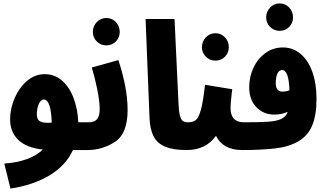

<svg xmlns="http://www.w3.org/2000/svg" viewBox="-20 -871 1903 1121"><path d="M575 -78Q575 5 490 5H406Q364 96 269 153Q174 210 41 230L5 84Q78 79 135.5 58.5Q193 38 230 2Q135 -8 87 -54Q39 -100 39 -175Q39 -236 65 -297Q91 -358 137 -398Q183 -438 241 -438Q299 -438 342.5 -400Q386 -362 410 -297.5Q434 -233 437 -157H500Q535 -157 555 -134Q575 -111 575 -78ZM259 -154Q273 -154 282 -155Q280 -221 268.5 -255.5Q257 -290 235 -290Q218 -290 206.5 -264Q195 -238 195 -205Q195 -177 209 -165.5Q223 -154 259 -154Z M500 -157Q530 -157 546 -174.5Q562 -192 562 -234Q562 -280 548 -348.5Q534 -417 516 -477L671 -520Q693 -456 709 -378.5Q725 -301 725 -228Q725 -91 651.5 -43Q578 5 490 5ZM522 -684Q522 -718 545 -742Q568 -766 601 -766Q634 -766 656.5 -742Q679 -718 679 -684Q679 -652 656.5 -629Q634 -606 601 -606Q568 -606 545 -629Q522 -652 522 -684Z M853 -181 830 -760H999L1022 -271Q1024 -220 1030.5 -196Q1037 -172 1048 -164.5Q1059 -157 1079 -157Q1114 -157 1134 -134Q1154 -111 1154 -78Q1154 -40 1131 -17.5Q1108 5 1069 5Q991 5 944.5 -14.5Q898 -34 877 -74.5Q856 -115 853 -181Z M1479 -78Q1479 -40 1456 -17.5Q1433 5 1394 5Q1282 5 1241 -78Q1182 5 1069 5L1079 -157Q1109 -157 1125 -171.5Q1141 -186 1153.5 -232Q1166 -278 1177 -376L1336 -350L1333 -327Q1326 -266 1326 -241Q1326 -157 1404 -157Q1439 -157 1459 -134Q1479 -111 1479 -78ZM1159 -595Q1159 -629 1182 -653Q1205 -677 1238 -677Q1271 -677 1293.5 -653Q1316 -629 1316 -595Q1316 -563 1293.5 -540Q1271 -517 1238 -517Q1205 -517 1182 -540Q1159 -563 1159 -595Z M1828 -293Q1828 -200 1803 -139Q1778 -78 1722 -46Q1668 -14 1587 -4.5Q1506 5 1394 5L1404 -157Q1490 -157 1541.5 -160Q1593 -163 1623 -177Q1650 -190 1660 -218Q1625 -202 1581 -202Q1519 -202 1477 -245Q1435 -288 1435 -362Q1435 -423 1460 -476Q1485 -529 1530 -561.5Q1575 -594 1632 -594Q1689 -594 1733.5 -557.5Q1778 -521 1803 -453Q1828 -385 1828 -293ZM1629 -336Q1650 -336 1670 -344Q1666 -462 1627 -462Q1609 -462 1599.5 -441Q1590 -420 1590 -384Q1590 -360 1600.5 -348Q1611 -336 1629 -336ZM1534 -769Q1534 -803 1557 -827Q1580 -851 1613 -851Q1646 -851 1668.5 -827Q1691 -803 1691 -769Q1691 -737 1668.5 -714Q1646 -691 1613 -691Q1580 -691 1557 -714Q1534 -737 1534 -769Z"/></svg>

Font: Noto Sans Arabic CondBlack
Style: Regular
Weight: 900
Width: 3
Designer: Nadine Chahine
Foundry: Monotype Imaging Inc.
Version: Version 1.001